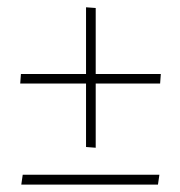

<svg xmlns="http://www.w3.org/2000/svg" viewBox="-20 -619 492 524"><path d="M241.2 -417H418.9L417 -391.1H241.2V-215.8L214.8 -217.8V-391.1H35.2L37.1 -417H214.8V-599.1L241.2 -597.2ZM411.1 -115.2H38.1L42 -142.1H415Z"/></svg>

Font: FoglihtenNo07calt
Style: Regular
Weight: 500
Designer: gluk (gluksza@wp.pl)
Foundry: gluk (gluksza@wp.pl)
Version: Version 0.844